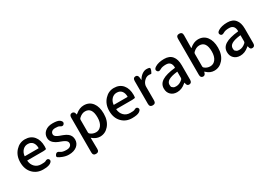

<svg xmlns="http://www.w3.org/2000/svg" viewBox="11 -1852 4362 3130"><g transform="rotate(-30 2192.5 -287.0)"><path d="M316 13Q201 13 126 -63Q48 -142 48 -275Q48 -403 126 -486Q198 -564 299 -564Q406 -564 466 -492Q524 -423 524 -304Q524 -273 521 -259Q518 -245 462 -245H166Q161 -245 161 -240Q168 -167 213.5 -122Q259 -77 331 -77Q399 -77 409 -84Q459 -116 482 -82Q505 -47 455 -14Q415 13 316 13ZM161 -330Q160 -325 165 -325H419Q424 -325 424 -330Q424 -396 392.5 -435Q361 -474 301 -474Q247 -474 209 -436Q168 -395 161 -330Z M801 13Q746 13 689 -9Q636 -29 614 -46.5Q592 -64 621 -100Q649 -136 696 -99Q729 -74 804 -74Q852 -74 876.5 -94.5Q901 -115 901 -147.5Q901 -180 865 -204Q844 -218 816 -229Q787 -240 783.5 -241.5Q780 -243 753 -253Q709 -270 675 -299Q625 -341 625 -403Q625 -473 678 -518.5Q731 -564 821 -564Q917 -564 953 -536Q1000 -498 973 -463Q946 -428 898 -463Q880 -476 823 -476Q779 -476 756.5 -457Q734 -438 734 -408Q734 -378 766 -357Q786 -344 814 -333Q842 -323 845 -322Q848 -321 877 -310Q926 -292 958 -266Q1010 -223 1010 -152.5Q1010 -82 957 -36Q899 13 801 13Z M1189 223Q1132 223 1132 163V-491Q1132 -550 1178 -553Q1225 -557 1234 -499Q1235 -490 1236.5 -490Q1238 -490 1253 -502Q1327 -564 1408 -564Q1511 -564 1569 -487Q1625 -413 1625 -284Q1625 -148 1553 -65Q1486 13 1388 13Q1316 13 1247 -46Q1243 -49 1243 -44L1246 162Q1247 222 1189 223ZM1506 -282Q1506 -468 1377 -468Q1315 -468 1259 -413Q1247 -401 1247 -384V-148Q1247 -132 1259 -121Q1305 -82 1366.5 -82Q1428 -82 1467 -135Q1506 -188 1506 -282Z M1991 13Q1876 13 1801 -63Q1723 -142 1723 -275Q1723 -403 1801 -486Q1873 -564 1974 -564Q2081 -564 2141 -492Q2199 -423 2199 -304Q2199 -273 2196 -259Q2193 -245 2137 -245H1841Q1836 -245 1836 -240Q1843 -167 1888.5 -122Q1934 -77 2006 -77Q2074 -77 2084 -84Q2134 -116 2157 -82Q2180 -47 2130 -14Q2090 13 1991 13ZM1836 -330Q1835 -325 1840 -325H2094Q2099 -325 2099 -330Q2099 -396 2067.5 -435Q2036 -474 1976 -474Q1922 -474 1884 -436Q1843 -395 1836 -330Z M2385 0Q2327 0 2327 -60V-491Q2327 -550 2374 -552Q2421 -554 2426 -495L2429 -457Q2430 -451 2431.5 -451Q2433 -451 2439 -462Q2462 -504 2503.5 -534Q2545 -564 2589 -564Q2626 -564 2644 -555.5Q2662 -547 2643 -500Q2625 -454 2613.5 -457.5Q2602 -461 2575 -461Q2537 -461 2504 -435Q2466 -404 2451 -365Q2442 -343 2442 -319V-60Q2442 0 2385 0Z M2838 13Q2766 13 2721 -30.5Q2676 -74 2676 -146Q2676 -234 2754.5 -282.5Q2833 -331 2999 -349Q3005 -350 3005 -356Q3003 -470 2900 -470Q2829 -470 2794 -448Q2743 -416 2720 -453Q2696 -491 2747 -523Q2812 -564 2920 -564Q3021 -564 3071 -502Q3120 -443 3120 -331V-59Q3120 0 3073 3Q3027 7 3019 -51L3018 -56Q3017 -63 3015 -63Q3013 -63 2999 -51Q2925 13 2838 13ZM2873 -78Q2935 -78 2993 -131Q3005 -142 3005 -159V-272Q3005 -277 3000 -276Q2887 -263 2835 -232Q2787 -203 2787 -154Q2787 -115 2799.5 -105.5Q2812 -96 2823 -87Q2834 -78 2873 -78Z M3539 13Q3462 13 3400 -45Q3387 -57 3385.5 -57Q3384 -57 3382 -49Q3371 8 3327 4Q3283 0 3283 -58V-737Q3283 -797 3340 -797Q3398 -796 3397 -736L3394 -497Q3394 -492 3398 -495Q3477 -564 3558 -564Q3661 -564 3718.5 -488Q3776 -412 3776 -284Q3776 -148 3704 -65Q3637 13 3539 13ZM3657 -282Q3657 -468 3528 -468Q3465 -468 3410 -413Q3398 -401 3398 -384V-148Q3398 -132 3410 -121Q3455 -82 3517 -82Q3579 -82 3618 -135Q3657 -188 3657 -282Z M4027 13Q3955 13 3910 -30.5Q3865 -74 3865 -146Q3865 -234 3943.5 -282.5Q4022 -331 4188 -349Q4194 -350 4194 -356Q4192 -470 4089 -470Q4018 -470 3983 -448Q3932 -416 3909 -453Q3885 -491 3936 -523Q4001 -564 4109 -564Q4210 -564 4260 -502Q4309 -443 4309 -331V-59Q4309 0 4262 3Q4216 7 4208 -51L4207 -56Q4206 -63 4204 -63Q4202 -63 4188 -51Q4114 13 4027 13ZM4062 -78Q4124 -78 4182 -131Q4194 -142 4194 -159V-272Q4194 -277 4189 -276Q4076 -263 4024 -232Q3976 -203 3976 -154Q3976 -115 3988.5 -105.5Q4001 -96 4012 -87Q4023 -78 4062 -78Z"/></g></svg>

Font: Resource Han Rounded TW Medium
Style: Regular
Weight: 500
Designer: Cyano Hao (round all glyphs); Ryoko NISHIZUKA 西塚涼子 (kana, bopomofo & ideographs); Paul D. Hunt (Latin, Greek & Cyrillic)
Foundry: Cyano Hao
Version: 0.990